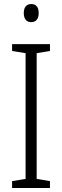

<svg xmlns="http://www.w3.org/2000/svg" viewBox="-20 -933 309 953"><path d="M135 -913C110 -913 98 -895 98 -868C98 -840 111 -823 135 -823C159 -823 172 -840 172 -868C172 -895 161 -913 135 -913ZM228 0V-34L162 -45V-669L228 -680V-714H40V-680L107 -669V-45L40 -34V0Z"/></svg>

Font: Noto Sans Arabic UI Cn Lt
Style: Regular
Weight: 300
Width: 3
Designer: Monotype Design Team, Nadine Chahine and Nizar Qandah
Foundry: Monotype Imaging Inc.
Version: Version 2.010